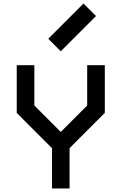

<svg xmlns="http://www.w3.org/2000/svg" viewBox="-20 -1070 690 1090"><path d="M375 -229V0H275V-229L75 -429V-700H175V-471L325 -321L475 -471V-700H575V-429ZM454 -1050 525 -979 325 -779 254 -850Z"/></svg>

Font: Monoikos Medium
Style: Regular
Weight: 500
Designer: Brian Krent
Version: Version 0.088